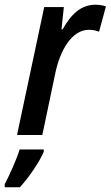

<svg xmlns="http://www.w3.org/2000/svg" viewBox="-63 -571 468 812"><path d="M9 0H116L171 -262C191 -357 240 -445 313 -445C329 -445 343 -442 356 -437L385 -544C371 -549 355 -551 341 -551C279 -551 238 -511 202 -447H197L207 -541H124ZM-43 221H21C59 180 105 112 122 71V61H20C7 104 -24 172 -43 208Z"/></svg>

Font: Noto Sans Display SemiCondensed Medium
Style: Italic
Weight: 500
Width: 4
Italic angle: -12°
Designer: Monotype Design Team
Foundry: Monotype Imaging Inc.
Version: Version 1.900